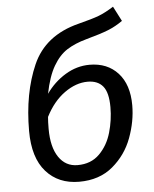

<svg xmlns="http://www.w3.org/2000/svg" viewBox="-54 -792 682 850"><g transform="rotate(-5 287.5 -367.5)"><path d="M527 -305Q527 -234 500 -161Q473 -88 413.5 -38Q354 12 264 12Q172 12 117 -50Q62 -112 62 -231Q62 -399 116.5 -523Q171 -647 321 -685Q384 -701 413 -712Q442 -723 480 -747L514 -681Q483 -659 449.5 -645.5Q416 -632 350 -614Q299 -600 263.5 -577.5Q228 -555 201.5 -509.5Q175 -464 160 -388Q195 -438 246 -469Q297 -500 354 -500Q433 -500 480 -448.5Q527 -397 527 -305ZM430 -305Q430 -370 407 -398Q384 -426 339 -426Q287 -426 236 -389.5Q185 -353 151 -286Q149 -265 149 -233Q149 -152 179.5 -107Q210 -62 263 -62Q323 -62 360.5 -99.5Q398 -137 414 -192.5Q430 -248 430 -305Z"/></g></svg>

Font: FiraGO
Style: Italic
Weight: 400
Italic angle: -8°
Designer: bBox Type GmbH
Foundry: bBox Type GmbH
Version: Version 1.001